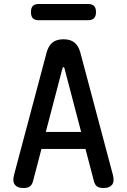

<svg xmlns="http://www.w3.org/2000/svg" viewBox="-20 -938 640 968"><path d="M211 -273H389L305 -594Q303 -600 300 -600Q297 -600 295 -594ZM454 -23 411 -187H189L146 -23Q142 -7 131 1.5Q120 10 98 10Q68 10 55 -6.5Q42 -23 51 -57L215 -673Q224 -707 244.5 -723.5Q265 -740 300 -740Q335 -740 355.5 -723.5Q376 -707 385 -673L549 -57Q558 -23 545 -6.5Q532 10 502 10Q480 10 469 1.5Q458 -7 454 -23ZM177 -836Q155 -836 145.5 -846Q136 -856 136 -877Q136 -898 145.5 -908Q155 -918 177 -918H423Q444 -918 454 -908Q464 -898 464 -877Q464 -856 454 -846Q444 -836 423 -836Z"/></svg>

Font: Maple Mono Normal NL Medium
Style: Regular
Weight: 500
Monospace: yes
Designer: subframe7536
Version: Version 7.000